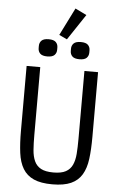

<svg xmlns="http://www.w3.org/2000/svg" viewBox="-68 -1121 736 1178"><g transform="rotate(5 300.0 -531.5)"><path d="M164 -698V-279Q164 -228 167 -188Q170 -148 183 -119.5Q196 -91 223.5 -76Q251 -61 300 -61Q349 -61 376.5 -76Q404 -91 417 -119.5Q430 -148 433 -188Q436 -228 436 -279V-698H520V-299Q520 -221 512.5 -163Q505 -105 481.5 -66Q458 -27 414.5 -7.5Q371 12 300 12Q229 12 185.5 -7.5Q142 -27 118.5 -66Q95 -105 87.5 -163Q80 -221 80 -299V-698ZM312 -882 263 -905 348 -1075 418 -1041ZM201 -767Q170 -767 157 -780Q144 -793 144 -813V-827Q144 -847 157 -860Q170 -873 201 -873Q232 -873 245 -860Q258 -847 258 -827V-813Q258 -793 245 -780Q232 -767 201 -767ZM399 -767Q368 -767 355 -780Q342 -793 342 -813V-827Q342 -847 355 -860Q368 -873 399 -873Q430 -873 443 -860Q456 -847 456 -827V-813Q456 -793 443 -780Q430 -767 399 -767Z"/></g></svg>

Font: IBM Plex Mono
Style: Regular
Weight: 400
Monospace: yes
Designer: Mike Abbink, Paul van der Laan, Pieter van Rosmalen
Foundry: Bold Monday
Version: Version 2.3